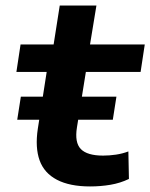

<svg xmlns="http://www.w3.org/2000/svg" viewBox="-20 -661 541 691"><path d="M304 10Q231 10 185 -14Q139 -38 122.5 -84Q106 -130 116 -197L148 -402H39L54 -501H173L195 -641H327L304 -501H501L486 -402H289L257 -203Q248 -148 271 -124.5Q294 -101 351 -101Q374 -101 397.5 -104.5Q421 -108 442 -116L444 -17Q413 -2 377.5 4Q342 10 304 10ZM42 -230 55 -313H399L386 -230Z"/></svg>

Font: Nunito Sans 7pt SemiExpanded
Style: Bold Italic
Weight: 700
Width: 6
Italic angle: -9°
Designer: Vernon Adams
Foundry: Vernon Adams
Version: Version 3.101;gftools[0.9.27]